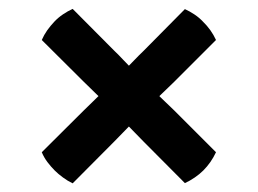

<svg xmlns="http://www.w3.org/2000/svg" viewBox="-20 -531 580 432"><path d="M168 -347.5Q177.5 -338 188.5 -327.5Q199.5 -317 208.5 -308L263 -253.5Q272 -244.5 282.5 -233.5Q293 -222.5 302.5 -213L396 -119Q407 -124 418 -131.5Q429 -139 437.5 -147.5Q455 -165 466 -188.5L372 -282.5Q362.5 -292 351.5 -302.2Q340.5 -312.5 331 -322.5L277 -376Q267.5 -385.5 257.2 -396.5Q247 -407.5 237.5 -416.5L143.5 -511Q132.5 -506 121.8 -498.8Q111 -491.5 102.5 -482.5Q93.5 -473 86.2 -462.8Q79 -452.5 74 -441ZM237.5 -213Q247 -222.5 257.2 -233.2Q267.5 -244 277 -253.5L331 -307.5Q340.5 -317 351.5 -327.2Q362.5 -337.5 372 -347L466 -441Q455.5 -464 436.5 -482.5Q428 -491.5 417.5 -498.5Q407 -505.5 396 -510.5L302.5 -416Q293 -407 282.5 -396Q272 -385 263 -376L208.5 -321.5Q199.5 -312.5 188.5 -302Q177.5 -291.5 168 -282L74 -188.5Q79 -176.5 86.8 -166.2Q94.5 -156 103 -147.5Q111 -139.5 121.5 -131.8Q132 -124 143.5 -118.5Z"/></svg>

Font: Signika Light Medium
Style: Regular
Weight: 500
Version: Version 2.003;gftools[0.9.32]